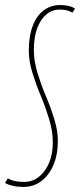

<svg xmlns="http://www.w3.org/2000/svg" viewBox="-44 -730 317 760"><path d="M253 -696 243 -680Q230 -687 219 -689.5Q208 -692 191 -692Q162 -692 139 -672.5Q116 -653 103 -617.5Q90 -582 90 -532Q90 -508 94 -485Q98 -462 105 -439.5Q112 -417 120 -394.5Q128 -372 137.5 -350Q147 -328 155 -306Q163 -284 170 -261.5Q177 -239 181 -217Q185 -195 185 -172Q185 -118 167.5 -77Q150 -36 119.5 -13Q89 10 48 10Q26 10 6.5 5.5Q-13 1 -24 -6L-13 -24Q-4 -19 5 -16Q14 -13 26 -11.5Q38 -10 52 -10Q85 -10 110.5 -30.5Q136 -51 150.5 -86Q165 -121 165 -167Q165 -191 161 -214Q157 -237 150 -260Q143 -283 135 -305.5Q127 -328 117.5 -350.5Q108 -373 100 -395Q92 -417 85 -439.5Q78 -462 74 -484.5Q70 -507 70 -530Q70 -587 85.5 -627.5Q101 -668 129 -689Q157 -710 194 -710Q206 -710 216.5 -708.5Q227 -707 236.5 -704Q246 -701 253 -696Z"/></svg>

Font: Georama
Style: Italic
Weight: 400
Width: 2
Italic angle: -9°
Designer: Jean-Baptiste Levee
Foundry: Production Type
Version: Version 1.000